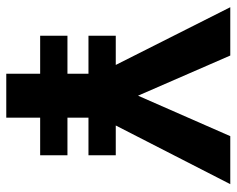

<svg xmlns="http://www.w3.org/2000/svg" viewBox="-91 -663 754 612"><g transform="rotate(90 286.0 -357.0)"><path d="M285 -420 414 -714H567L380 -349H475V-262H355V-195H475V-108H355V0H215V-108H94V-195H215V-262H94V-349H187L3 -714H157Z"/></g></svg>

Font: Noto Sans NKo Unjoined
Style: Bold
Weight: 700
Designer: Monotype Design Team
Foundry: Monotype Imaging Inc.
Version: Version 2.004